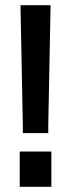

<svg xmlns="http://www.w3.org/2000/svg" viewBox="-20 -720 274 740"><path d="M68 -207V-236L59 -700H175L166 -236V-207ZM56 0V-136H178V0Z"/></svg>

Font: Cabin Condensed
Style: Bold
Weight: 700
Width: 3
Designer: Pablo Impallari
Foundry: Pablo Impallari. http://www.impallari.com Igino Marini. http://www.ikern.com
Version: Version 3.001; ttfautohint (v1.8.3)